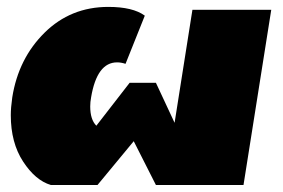

<svg xmlns="http://www.w3.org/2000/svg" viewBox="-20 -528 807 548"><path d="M10.8 -199.2Q10.8 -220.8 15 -250Q32.5 -360.8 107.1 -434.6Q181.7 -508.3 289.2 -508.3Q359.2 -508.3 393.3 -483.3L338.3 -345.8Q325.8 -350 314.2 -350Q256.7 -350 240 -250Q237.5 -236.7 237.5 -224.2Q237.5 -186.7 255 -169.2L350 -291.7H387.5H425L478.3 -177.5L529.2 -500H754.2L675 0H425L361.7 -125L258.3 0H125Q80.8 -13.3 45.8 -67.1Q10.8 -120.8 10.8 -199.2Z"/></svg>

Font: BoonTook
Style: Italic
Weight: 400
Italic angle: -9°
Designer: Sungsit Sawaiwan
Foundry: FontUni
Version: Version 3.0